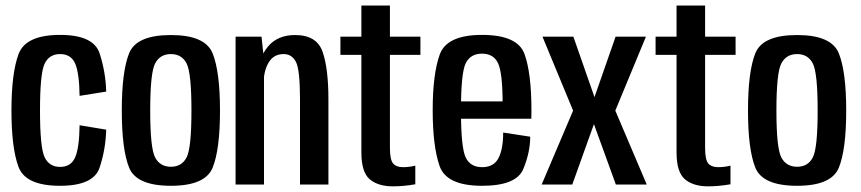

<svg xmlns="http://www.w3.org/2000/svg" viewBox="-20 -669 3120 696"><path d="M197.5 4.5Q72.5 4.5 47 -64.2Q21.5 -133 21.5 -268.5Q21.5 -403 47.2 -472.8Q73 -542.5 198 -542.5Q319.5 -542.5 341.2 -475.2Q363 -408 365 -337L268.5 -321.5Q267.5 -404 252.5 -438.5Q237.5 -473 198 -473Q158 -473 141.5 -437.5Q125 -402 125 -268.5Q125 -134 141.8 -99Q158.5 -64 198 -64Q237 -64 252.2 -98.2Q267.5 -132.5 268.5 -215L365 -199Q363 -127 341 -61.2Q319 4.5 197.5 4.5Z M599.5 4.5Q474.5 4.5 448 -61.5Q421.5 -127.5 421.5 -268.5Q421.5 -409.5 448 -475.8Q474.5 -542 599.5 -542Q724 -542 750.8 -475.5Q777.5 -409 777.5 -268Q777.5 -127 750.8 -61.2Q724 4.5 599.5 4.5ZM599.5 -64.5Q639 -64.5 656.5 -98.5Q674 -132.5 674 -268.5Q674 -404.5 656.5 -438.8Q639 -473 599.5 -473Q560 -473 542.2 -438.8Q524.5 -404.5 524.5 -268.5Q524.5 -132.5 542.2 -98.5Q560 -64.5 599.5 -64.5Z M1067.5 -308Q1067.5 -417.5 1052.5 -445.2Q1037.5 -473 1008.5 -473Q973.5 -473 955.5 -445Q937.5 -417 935.5 -373L914 -390Q916 -457.5 951 -499.8Q986 -542 1049.5 -542Q1128 -542 1149.2 -481.8Q1170.5 -421.5 1170.5 -308.5V0H1067.5ZM834 -536H928L937 -451.5V0H834Z M1404.5 6.5Q1350.5 6.5 1320.2 -19.2Q1290 -45 1290 -116.5V-470H1214V-536H1290V-649H1393.5V-536H1504V-470H1393.5V-133Q1393.5 -90 1405 -76.5Q1416.5 -63 1441 -63Q1463 -63 1485.5 -68.5V-1Q1443 6.5 1404.5 6.5Z M1902 -173.5Q1902 -116.5 1876.8 -56Q1851.5 4.5 1727.5 4.5Q1598.5 4.5 1573.5 -67.2Q1548.5 -139 1548.5 -269Q1548.5 -401 1574.2 -471.8Q1600 -542.5 1727.5 -542.5Q1856.5 -542.5 1881.5 -472.8Q1906.5 -403 1906.5 -268.5Q1906.5 -252 1906 -238.5H1640.5V-301.5H1809.5L1802 -292.5Q1802 -403.5 1785.8 -439Q1769.5 -474.5 1727.5 -474.5Q1685 -474.5 1668 -439.2Q1651 -404 1651 -269.5Q1651 -134 1668 -98.5Q1685 -63 1727.5 -63Q1770 -63 1787 -95.8Q1804 -128.5 1804 -188.5L1902 -173.5Z M1946.5 -536H2058.5L2135 -317L2211.5 -536H2321.5L2210.5 -268L2324.5 0H2212.5L2133 -219L2054.5 0H1943.5L2057.5 -268Z M2547 6.5Q2493 6.5 2462.8 -19.2Q2432.5 -45 2432.5 -116.5V-470H2356.5V-536H2432.5V-649H2536V-536H2646.5V-470H2536V-133Q2536 -90 2547.5 -76.5Q2559 -63 2583.5 -63Q2605.5 -63 2628 -68.5V-1Q2585.5 6.5 2547 6.5Z M2869.5 4.5Q2744.5 4.5 2718 -61.5Q2691.5 -127.5 2691.5 -268.5Q2691.5 -409.5 2718 -475.8Q2744.5 -542 2869.5 -542Q2994 -542 3020.8 -475.5Q3047.5 -409 3047.5 -268Q3047.5 -127 3020.8 -61.2Q2994 4.5 2869.5 4.5ZM2869.5 -64.5Q2909 -64.5 2926.5 -98.5Q2944 -132.5 2944 -268.5Q2944 -404.5 2926.5 -438.8Q2909 -473 2869.5 -473Q2830 -473 2812.2 -438.8Q2794.5 -404.5 2794.5 -268.5Q2794.5 -132.5 2812.2 -98.5Q2830 -64.5 2869.5 -64.5Z"/></svg>

Font: Anybody Narrow Medium
Style: Regular
Weight: 500
Width: 3
Designer: Tyler Finck
Foundry: Etcetera Type Company
Version: Version 1.000; ttfautohint (v1.8)